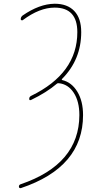

<svg xmlns="http://www.w3.org/2000/svg" viewBox="-20 -760 540 1017"><path d="M90.8 236.3Q86.9 237.3 83.5 235.4Q80.1 233.4 80.1 228.5Q80.1 218.8 89.8 215.8Q399.4 110.4 400.4 -150.4Q400.4 -222.7 370.6 -268.6Q340.8 -314.5 291 -319.3Q284.2 -319.3 282.2 -317.4Q227.5 -270.5 144.5 -230.5Q134.8 -226.6 134.8 -236.3Q134.8 -247.1 144.5 -252Q389.6 -371.1 389.6 -589.8Q389.6 -719.7 269.5 -719.7Q189.5 -719.7 100.6 -653.3Q97.7 -651.4 93.8 -652.8Q89.8 -654.3 89.8 -658.2Q89.8 -669.9 99.6 -677.7Q188.5 -739.3 269.5 -740.2Q336.9 -740.2 373.5 -701.7Q410.2 -663.1 410.2 -589.8Q410.2 -443.4 307.6 -340.8Q306.6 -339.8 307.6 -337.9Q308.6 -335.9 309.6 -335.9Q359.4 -324.2 389.6 -274.4Q419.9 -224.6 419.9 -150.4Q419.9 126 90.8 236.3Z"/></svg>

Font: Rounded Mgen+ 1mn thin
Style: Regular
Weight: 100
Designer: [Source Han Sans]
Ryoko NISHIZUKA  (kana & ideographs); Paul D. Hunt (Latin, Greek & Cyrillic); Wenlong ZHANG  (bopomofo
Version: Version 1.059.20150602